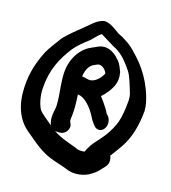

<svg xmlns="http://www.w3.org/2000/svg" viewBox="-110 -779 813 914"><g transform="rotate(15 296.5 -321.5)"><path d="M360 -450V-449C348 -426 321 -397 292 -401L282 -403C276 -405 267 -407 259 -408H257C263 -445 277 -466 298 -475L312 -481C334 -491 357 -464 360 -450ZM401 -527H400C387 -543 365 -565 335 -570C317 -573 304 -569 290 -563L275 -556H274C260 -549 246 -545 227 -528C197 -501 175 -461 170 -409C166 -353 176 -307 176 -260C176 -249 176 -240 175 -232C175 -228 158 -175 175 -144C172 -146 169 -149 166 -151C146 -168 120 -188 110 -202C97 -226 88 -265 91 -307C97 -399 132 -462 176 -519C194 -542 223 -565 251 -586L276 -611C282 -617 290 -623 296 -627C322 -611 347 -595 369 -582H370C400 -567 425 -541 447 -510C469 -481 475 -464 489 -418C501 -378 501 -384 501 -354C497 -312 493 -280 482 -247C467 -207 442 -170 416 -142C401 -125 383 -108 369 -81L361 -65C347 -63 327 -65 321 -69H320V-70C281 -86 237 -97 200 -124C205 -123 211 -122 217 -122H223C248 -122 265 -143 265 -165C265 -174 256 -185 257 -193C259 -212 262 -235 262 -260C262 -281 261 -301 260 -320C264 -319 268 -318 274 -317C302 -306 327 -276 345 -245V-244C352 -233 356 -220 369 -204L376 -195C382 -188 390 -183 400 -183C420 -183 435 -203 435 -226C435 -237 432 -248 425 -257L416 -267C412 -272 413 -278 399 -297C390 -311 380 -326 368 -341C380 -350 390 -363 400 -375H401V-376C415 -396 436 -425 427 -472V-474C421 -490 414 -511 401 -527ZM587 -327C587 -340 586 -351 584 -363C565 -457 517 -531 464 -583C437 -614 405 -634 370 -651C357 -660 322 -690 294 -690H292C266 -687 242 -667 223 -650C195 -626 165 -604 137 -578C128 -570 116 -559 107 -545C92 -525 72 -499 57 -473C30 -419 9 -364 5 -288C0 -200 25 -133 75 -90L76 -89C109 -63 138 -33 181 -9C219 14 265 23 296 36C336 56 392 48 424 25C445 13 457 -3 469 -15C478 -24 489 -35 489 -55C489 -64 488 -70 484 -78C497 -94 510 -114 525 -134C562 -187 580 -251 587 -325Z"/></g></svg>

Font: Stray Cat
Style: BlkCn
Weight: 900
Version: Version 1.0